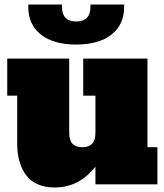

<svg xmlns="http://www.w3.org/2000/svg" viewBox="-20 -815 726 849"><path d="M676 -164V0H402V-78Q330 14 222 14Q139 14 97.5 -38Q56 -90 56 -181V-392H12V-556H286V-228Q286 -195 300.5 -179.5Q315 -164 344 -164Q373 -164 387.5 -179.5Q402 -195 402 -228V-392H348V-556H632V-164ZM105 -785V-795H254V-785Q254 -720 317 -720Q380 -720 380 -785V-795H529V-785Q529 -706 473 -662Q417 -618 317 -618Q217 -618 161 -662Q105 -706 105 -785Z"/></svg>

Font: Alfa Slab One
Style: Regular
Weight: 400
Designer: JM Sole
Foundry: JM Sole
Version: Version 2.000